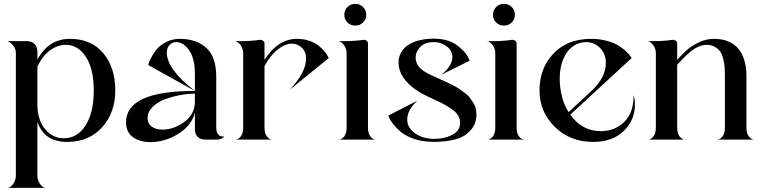

<svg xmlns="http://www.w3.org/2000/svg" viewBox="-20 -709 3882 975"><path d="M565.4 -250Q565.4 -135.7 498 -62Q430.7 11.7 320.3 11.7Q205.1 11.7 169.9 -89.8V183.6Q169.9 205.1 182.6 224.1Q195.3 243.2 210 245.1H19.5Q34.2 243.2 47.4 224.1Q60.5 205.1 60.5 183.6V-439.5Q60.5 -458 50.3 -473.1Q40 -488.3 29.3 -494.1L19.5 -500H60.5H115.2Q140.6 -500 155.3 -485.8Q169.9 -471.7 169.9 -446.3V-406.2Q226.6 -511.7 335 -511.7Q443.4 -511.7 504.4 -439Q565.4 -366.2 565.4 -250ZM303.7 -6.8Q373 -6.8 414.6 -72.3Q456.1 -137.7 456.1 -250Q456.1 -359.4 416 -420.4Q376 -481.4 314.5 -481.4Q271.5 -481.4 232.4 -452.1Q193.4 -422.9 169.9 -369.1V-175.8Q170.9 -98.6 209.5 -52.7Q248 -6.8 303.7 -6.8Z M969.7 -192.4Q969.7 -192.4 969.7 -233.4Q934.6 -233.4 895 -226.1Q855.5 -218.8 817.4 -204.6Q779.3 -190.4 754.4 -165.5Q729.5 -140.6 729.5 -109.4Q729.5 -81.1 750.5 -65.9Q771.5 -50.8 804.7 -50.8Q863.3 -50.8 916.5 -90.3Q969.7 -129.9 969.7 -192.4ZM969.7 -334Q969.7 -412.1 940.4 -453.6Q911.1 -495.1 875 -495.1Q854.5 -495.1 840.8 -480.5Q827.1 -465.8 827.1 -441.4Q827.1 -357.4 969.7 -247.1L732.4 -378.9Q733.4 -384.8 736.8 -393.6Q740.2 -402.3 752.9 -425.3Q765.6 -448.2 782.2 -465.8Q798.8 -483.4 828.1 -497.6Q857.4 -511.7 892.6 -511.7Q977.5 -511.7 1027.8 -465.8Q1078.1 -419.9 1078.1 -320.3V-60.5Q1078.1 -41 1085.4 -30.3Q1092.8 -19.5 1100.1 -17.6Q1107.4 -15.6 1119.1 -15.6Q1105.5 0 1078.1 0H1023.4Q998 0 983.9 -14.2Q969.7 -28.3 969.7 -53.7V-135.7Q951.2 -69.3 883.8 -28.3Q816.4 12.7 744.1 12.7Q689.5 12.7 654.8 -12.7Q620.1 -38.1 620.1 -87.9Q620.1 -247.1 966.8 -247.1H969.7Z M1649.4 -414.1 1452.1 -253.9Q1534.2 -341.8 1534.2 -411.1Q1534.2 -454.1 1502.9 -474.6Q1483.4 -487.3 1462.9 -487.3Q1427.7 -487.3 1389.6 -457Q1351.6 -426.8 1323.2 -373V-60.5Q1323.2 -31.2 1335.9 -15.6Q1348.6 0 1363.3 0H1173.8Q1189.5 0 1202.1 -15.6Q1214.8 -31.2 1214.8 -60.5V-439.5Q1214.8 -460.9 1201.7 -479.5Q1188.5 -498 1173.8 -500H1198.2Q1256.8 -500 1299.8 -506.8H1302.7Q1310.5 -506.8 1316.9 -501.5Q1323.2 -496.1 1323.2 -489.3V-405.3Q1391.6 -511.7 1487.3 -511.7Q1522.5 -511.7 1551.8 -501.5Q1581.1 -491.2 1598.1 -477.1Q1615.2 -462.9 1627.4 -448.7Q1639.6 -434.6 1644.5 -423.8Z M1744.6 -594.7Q1728.5 -610.4 1728.5 -633.8Q1728.5 -657.2 1744.6 -673.3Q1760.7 -689.5 1784.2 -689.5Q1807.6 -689.5 1823.7 -673.3Q1839.8 -657.2 1839.8 -633.8Q1839.8 -610.4 1823.7 -594.7Q1807.6 -579.1 1784.2 -579.1Q1760.7 -579.1 1744.6 -594.7ZM1848.6 -60.5Q1848.6 -31.2 1861.3 -15.6Q1874 0 1888.7 0H1699.2Q1714.8 0 1727.5 -15.6Q1740.2 -31.2 1740.2 -60.5V-439.5Q1740.2 -460.9 1727.1 -479.5Q1713.9 -498 1699.2 -500H1723.6Q1782.2 -500 1825.2 -506.8H1828.1Q1835.9 -506.8 1842.3 -501.5Q1848.6 -496.1 1848.6 -488.3Z M2180.7 -322.3Q2185.5 -320.3 2211.4 -308.6Q2237.3 -296.9 2245.6 -293Q2253.9 -289.1 2277.3 -277.3Q2300.8 -265.6 2310.1 -258.8Q2319.3 -252 2337.4 -239.3Q2355.5 -226.6 2363.3 -215.8Q2371.1 -205.1 2381.3 -190.4Q2391.6 -175.8 2395.5 -160.2Q2399.4 -144.5 2399.4 -127Q2399.4 -84 2375 -53.7Q2350.6 -23.4 2319.8 -10.7Q2289.1 2 2252 6.8Q2215.8 11.7 2186.5 11.7Q2172.9 11.7 2147.5 9.8Q2103.5 5.9 2067.4 -9.3Q2031.2 -24.4 2010.7 -43Q1990.2 -61.5 1976.1 -79.6Q1961.9 -97.7 1957 -109.4L1952.1 -122.1L2098.6 -197.3Q2047.9 -149.4 2047.9 -102.5Q2047.9 -60.5 2087.4 -32.2Q2127 -3.9 2187.5 -3.9Q2237.3 -3.9 2276.9 -24.4Q2316.4 -44.9 2316.4 -85Q2316.4 -121.1 2284.7 -147Q2252.9 -172.9 2189.9 -201.2Q2127 -229.5 2100.6 -247.1Q2003.9 -310.5 2003.9 -392.6Q2003.9 -427.7 2025.4 -455.6Q2046.9 -483.4 2087.9 -498Q2129.9 -512.7 2181.6 -512.7Q2213.9 -512.7 2238.3 -506.8Q2277.3 -499 2308.6 -473.1Q2339.8 -447.3 2352.1 -426.8Q2364.3 -406.2 2364.3 -400.4L2220.7 -329.1Q2277.3 -375 2277.3 -418.9Q2277.3 -450.2 2251 -471.7Q2224.6 -493.2 2188.5 -495.1H2180.7Q2138.7 -495.1 2114.7 -471.2Q2090.8 -447.3 2090.8 -416Q2090.8 -396.5 2101.6 -377.9Q2118.2 -349.6 2180.7 -322.3Z M2499.5 -594.7Q2483.4 -610.4 2483.4 -633.8Q2483.4 -657.2 2499.5 -673.3Q2515.6 -689.5 2539.1 -689.5Q2562.5 -689.5 2578.6 -673.3Q2594.7 -657.2 2594.7 -633.8Q2594.7 -610.4 2578.6 -594.7Q2562.5 -579.1 2539.1 -579.1Q2515.6 -579.1 2499.5 -594.7ZM2603.5 -60.5Q2603.5 -31.2 2616.2 -15.6Q2628.9 0 2643.6 0H2454.1Q2469.7 0 2482.4 -15.6Q2495.1 -31.2 2495.1 -60.5V-439.5Q2495.1 -460.9 2481.9 -479.5Q2468.8 -498 2454.1 -500H2478.5Q2537.1 -500 2580.1 -506.8H2583Q2590.8 -506.8 2597.2 -501.5Q2603.5 -496.1 2603.5 -488.3Z M3198.2 -223.6Q3204.1 -205.1 3204.1 -175.8Q3204.1 -98.6 3147 -43.5Q3089.8 11.7 2992.2 11.7Q2875 11.7 2797.4 -64.5Q2719.7 -140.6 2719.7 -250Q2719.7 -362.3 2790.5 -437Q2861.3 -511.7 2981.4 -511.7Q3025.4 -511.7 3062.5 -501.5Q3099.6 -491.2 3121.6 -477.1Q3143.6 -462.9 3159.2 -448.7Q3174.8 -434.6 3180.7 -423.8L3187.5 -414.1L2876 -127Q2935.5 -43 3030.3 -43H3036.1Q3104.5 -44.9 3150.9 -90.8Q3197.3 -136.7 3197.3 -221.7V-223.6ZM2925.8 -491.2Q2876 -476.6 2849.1 -426.8Q2822.3 -377 2822.3 -308.6Q2822.3 -263.7 2834 -217.8Q2842.8 -179.7 2867.2 -139.6L2984.4 -248Q3056.6 -316.4 3056.6 -389.6Q3056.6 -435.5 3027.3 -465.3Q2998 -495.1 2956.1 -495.1Q2940.4 -495.1 2925.8 -491.2Z M3770.5 -60.5Q3770.5 -31.2 3783.2 -15.6Q3795.9 0 3811.5 0H3621.1Q3635.7 0 3648.4 -15.6Q3661.1 -31.2 3661.1 -60.5V-305.7V-320.3Q3661.1 -344.7 3660.2 -361.3Q3659.2 -377.9 3654.3 -402.8Q3649.4 -427.7 3640.1 -442.9Q3630.9 -458 3612.3 -469.7Q3593.8 -481.4 3567.4 -481.4Q3540 -481.4 3508.8 -462.9Q3477.5 -444.3 3418.9 -380.9V-60.5Q3418.9 -31.2 3431.6 -15.6Q3444.3 0 3459 0H3269.5Q3285.2 0 3297.9 -15.6Q3310.5 -31.2 3310.5 -60.5V-439.5Q3310.5 -460.9 3297.4 -479.5Q3284.2 -498 3269.5 -500H3293.9Q3352.5 -500 3395.5 -506.8H3398.4Q3406.2 -506.8 3412.6 -501.5Q3418.9 -496.1 3418.9 -488.3V-405.3Q3448.2 -437.5 3469.7 -456.5Q3491.2 -475.6 3528.3 -493.7Q3565.4 -511.7 3604.5 -511.7Q3687.5 -511.7 3729 -462.4Q3770.5 -413.1 3770.5 -320.3Z"/></svg>

Font: Olivea
Style: LigaturesFont
Weight: 400
Designer: Achmad Aprilia Pratama
Version: Version 001.000